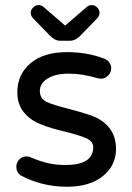

<svg xmlns="http://www.w3.org/2000/svg" viewBox="-20 -710 509 741"><path d="M59.6 -33.2Q43 -44.9 43 -66.4Q43 -82 54.2 -94.2Q65.4 -106.4 82 -106.4Q91.8 -106.4 99.6 -102.5Q132.8 -87.9 164.1 -80.6Q195.3 -73.2 232.4 -73.2Q339.8 -73.2 339.8 -141.6Q339.8 -163.1 316.4 -174.8Q292 -186.5 234.4 -201.2Q177.7 -213.9 139.6 -229.5Q97.7 -245.1 72.3 -276.4Q46.9 -307.6 46.9 -353.5Q46.9 -422.9 97.7 -465.8Q148.4 -508.8 238.3 -508.8Q316.4 -508.8 379.9 -484.4Q393.6 -480.5 401.4 -469.7Q409.2 -459 409.2 -446.3Q409.2 -430.7 397.5 -418.5Q385.7 -406.2 369.1 -406.2L356.4 -408.2Q297.9 -425.8 245.1 -425.8Q194.3 -425.8 164.1 -407.2Q133.8 -388.7 133.8 -358.4Q133.8 -330.1 160.2 -316.4Q188.5 -303.7 245.1 -290Q297.9 -276.4 338.9 -261.7Q378.9 -246.1 403.3 -214.4Q427.7 -182.6 427.7 -134.8Q427.7 -71.3 377 -30.3Q326.2 10.7 238.3 10.7Q141.6 10.7 59.6 -33.2ZM172.9 -572.3 106.4 -640.6Q98.6 -650.4 98.6 -661.1Q98.6 -671.9 107.9 -681.2Q117.2 -690.4 128.9 -690.4Q139.6 -690.4 147.5 -683.6L231.4 -611.3L315.4 -683.6Q323.2 -690.4 334 -690.4Q345.7 -690.4 355 -681.2Q364.3 -671.9 364.3 -661.1Q364.3 -650.4 356.4 -640.6L290 -572.3Q271.5 -552.7 250 -552.7H212.9Q191.4 -552.7 172.9 -572.3Z"/></svg>

Font: jf-openhuninn-2.1
Style: Regular
Weight: 400
Designer: [Kosugi Maru]
Designed by MOTOYA      

[Varela Round]
Joe Prince (Latin component); Avraham Cornfeld (Hebrew component)
Foundry: justfont Co., Ltd.
Version: 2.1